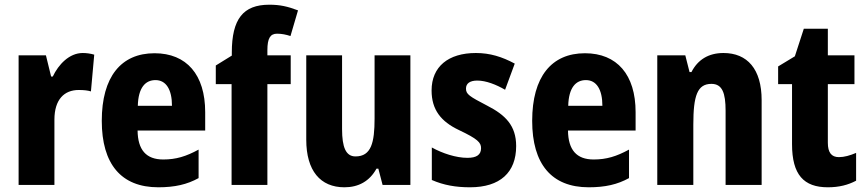

<svg xmlns="http://www.w3.org/2000/svg" viewBox="-20 -785 3675 815"><path d="M331 -560C274 -560 228 -511 204 -460H197L175 -550H59V0H211V-277C211 -363 253 -403 314 -403C337 -403 353 -401 366 -397L380 -553C363 -558 346 -560 331 -560Z M636 -559C494 -559 412 -459 412 -272C412 -89 494 10 652 10C722 10 774 -2 823 -29V-150C770 -121 727 -108 673 -108C600 -108 565 -149 564 -231H851V-309C851 -468 772 -559 636 -559ZM640 -445C685 -445 710 -405 710 -336H565C567 -413 597 -445 640 -445Z M1214 -428V-550H1115V-572C1115 -622 1127 -642 1156 -642C1176 -642 1195 -638 1213 -632L1245 -741C1200 -758 1168 -765 1123 -765C1012 -765 964 -704 964 -562V-549L896 -507V-428H963V0H1115V-428Z M1722 -550H1570V-282C1570 -180 1556 -121 1489 -121C1448 -121 1432 -160 1432 -237V-550H1280V-192C1280 -60 1340 10 1442 10C1502 10 1549 -16 1578 -69H1586L1604 0H1722Z M2171 -165C2171 -252 2125 -297 2049 -336C1972 -376 1958 -385 1958 -409C1958 -431 1975 -443 2006 -443C2043 -443 2086 -426 2124 -404L2165 -515C2111 -544 2060 -560 2000 -560C1883 -560 1812 -502 1812 -401C1812 -319 1852 -269 1928 -233C2008 -195 2022 -180 2022 -156C2022 -128 2003 -115 1964 -115C1916 -115 1858 -134 1813 -159V-21C1863 1 1915 10 1975 10C2103 10 2171 -53 2171 -165Z M2463 -559C2321 -559 2239 -459 2239 -272C2239 -89 2321 10 2479 10C2549 10 2601 -2 2650 -29V-150C2597 -121 2554 -108 2500 -108C2427 -108 2392 -149 2391 -231H2678V-309C2678 -468 2599 -559 2463 -559ZM2467 -445C2512 -445 2537 -405 2537 -336H2392C2394 -413 2424 -445 2467 -445Z M3051 -560C2988 -560 2942 -532 2915 -479H2907L2889 -550H2770V0H2923V-256C2923 -379 2940 -429 3000 -429C3046 -429 3060 -390 3060 -315V0H3213V-360C3213 -492 3152 -560 3051 -560Z M3541 -118C3509 -118 3494 -138 3494 -179V-428H3607V-550H3494V-663H3392L3354 -546L3283 -503V-428H3342V-173C3342 -43 3392 10 3494 10C3542 10 3580 0 3614 -18V-136C3588 -125 3564 -118 3541 -118Z"/></svg>

Font: Noto Sans Thai Looped Condensed ExtraBold
Style: Regular
Weight: 800
Width: 3
Designer: Sasikarn Vongin, Ben Mitchell
Foundry: The Fontpad Ltd
Version: Version 1.001